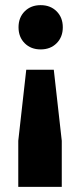

<svg xmlns="http://www.w3.org/2000/svg" viewBox="-20 -568 298 746"><path d="M220 158H51V-21L82 -297H189L220 -21ZM138 -376Q100 -376 76 -400Q52 -424 52 -462Q52 -500 76 -524Q100 -548 138 -548Q176 -548 200 -524Q224 -500 224 -462Q224 -424 200 -400Q176 -376 138 -376Z"/></svg>

Font: Alexandria
Style: Bold
Weight: 700
Designer: Mohamed Gaber
Foundry: Kief Type Foundry
Version: Version 5.100